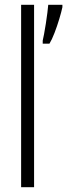

<svg xmlns="http://www.w3.org/2000/svg" viewBox="-20 -780 280 800"><path d="M122 0H68V-760H122ZM240 -750Q236 -731 227 -701Q218 -671 207 -642.5Q196 -614 186 -598H158V-611Q160 -618 163.5 -637.5Q167 -657 171 -681.5Q175 -706 177.5 -727.5Q180 -749 181 -760H240Z"/></svg>

Font: Noto Sans Hebrew ExtraCondensed Light
Style: Regular
Weight: 300
Width: 2
Designer: Monotype Design Team
Foundry: Monotype Imaging Inc.
Version: Version 2.004; ttfautohint (v1.8.4.7-5d5b)